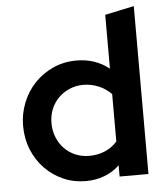

<svg xmlns="http://www.w3.org/2000/svg" viewBox="-53 -780 727 835"><g transform="rotate(-5 311.0 -363.0)"><path d="M436 0V-49Q407 -21 369 -7Q331 7 289 7Q236 7 190.5 -13Q145 -33 110.5 -68.5Q76 -104 56.5 -152Q37 -200 37 -256Q37 -308 56 -356Q75 -404 109 -440Q143 -476 190 -497.5Q237 -519 293 -519Q375 -519 435 -471V-706Q467 -713 498.5 -719.5Q530 -726 562 -733V0ZM161 -257Q161 -224 172.5 -195.5Q184 -167 204 -146Q224 -125 252 -113Q280 -101 313 -101Q349 -101 380.5 -114Q412 -127 435 -153V-360Q412 -384 380 -397.5Q348 -411 313 -411Q281 -411 253 -399Q225 -387 204.5 -366.5Q184 -346 172.5 -318Q161 -290 161 -257Z"/></g></svg>

Font: Rosa Sans SemiBold
Style: Regular
Weight: 600
Designer: Pentagram / MCKL
Foundry: Pentagram / MCKL
Version: Version 1.005;September 16, 2019;FontCreator 11.5.0.2425 64-